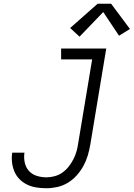

<svg xmlns="http://www.w3.org/2000/svg" viewBox="-20 -993 711 1021"><path d="M227 8Q200 8 174 4Q148 0 125 -11Q102 -22 84.5 -39.5Q67 -57 57 -80Q47 -103 44 -129Q41 -155 45 -181H110Q106 -155 111.5 -129Q117 -103 133.5 -84.5Q150 -66 175 -58Q200 -50 227 -50Q248 -50 270.5 -56Q293 -62 312 -75.5Q331 -89 345.5 -107.5Q360 -126 370.5 -146.5Q381 -167 387 -188.5Q393 -210 396 -232L470 -677H305V-735H545L460 -223Q455 -194 446.5 -165.5Q438 -137 423.5 -110.5Q409 -84 388 -60.5Q367 -37 340.5 -21Q314 -5 284.5 1.5Q255 8 227 8ZM403 -798 353 -844 499 -973H571L671 -839L613 -803L529 -929Z"/></svg>

Font: Iosevka Etoile Light Oblique
Style: Regular
Weight: 300
Italic angle: -9°
Designer: Belleve Invis
Foundry: Belleve Invis
Version: Version 15.5.2; ttfautohint (v1.8.4)